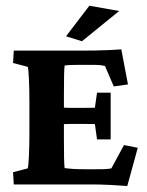

<svg xmlns="http://www.w3.org/2000/svg" viewBox="-20 -634 504 660"><path d="M417.5 5.4Q394 3.4 359.1 1.7Q324.2 0 296.9 0H27.3L24.9 -42L75.2 -55.2Q77.6 -60.1 79.3 -95.9Q81.1 -131.8 81.1 -177.7V-281.7Q81.1 -329.1 79.3 -364.5Q77.6 -399.9 75.2 -404.3L24.9 -417.5L27.3 -460H264.6Q282.2 -460 307.4 -460.4Q332.5 -460.9 356.9 -461.9Q381.3 -462.9 397 -464.4L419.9 -343.8L371.1 -336.9L340.8 -407.2Q329.1 -409.7 320.8 -410.4Q312.5 -411.1 303.2 -411.1H253.9Q238.8 -411.1 224.1 -410.6Q209.5 -410.2 202.1 -408.7Q199.7 -391.1 199.7 -310.1V-160.6Q199.7 -117.7 200.2 -92.5Q200.7 -67.4 202.1 -56.2Q216.8 -54.2 233.2 -53.2Q249.5 -52.2 276.4 -52.2H307.1Q328.1 -52.2 337.2 -52.5Q346.2 -52.7 351.1 -53.5Q356 -54.2 362.8 -55.2L406.2 -135.3L453.6 -126ZM313.5 -154.8 306.2 -207.5Q300.3 -207.5 287.6 -207.8Q274.9 -208 259.3 -208H223.1Q208.5 -208 196.5 -207.3Q184.6 -206.5 180.7 -206.1V-266.1Q184.6 -265.6 196.5 -264.4Q208.5 -263.2 223.1 -263.2H259.3Q274.9 -263.2 287.6 -263.4Q300.3 -263.7 306.2 -263.7L313.5 -315.4H360.4V-154.8ZM261.7 -492.2 207 -509.3 287.1 -614.3 389.6 -596.2Z"/></svg>

Font: Lateef ExtraBold
Style: Regular
Weight: 800
Designer: SIL International
Foundry: SIL International
Version: Version 4.200